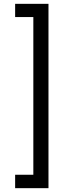

<svg xmlns="http://www.w3.org/2000/svg" viewBox="-20 -831 347 1002"><path d="M233 151V-811H59V-742H154V81H59V151Z"/></svg>

Font: Rootstock Sans Body
Style: Regular
Weight: 400
Designer: Colophon Foundry, Jonny Pinhorn
Foundry: Colophon Foundry
Version: Version 1.200;FEAKit 1.0